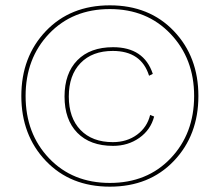

<svg xmlns="http://www.w3.org/2000/svg" viewBox="-20 -690 824 720"><path d="M632 -86.5Q540 10 392 10Q244 10 152 -86.5Q60 -183 60 -330Q60 -477 152 -573.5Q244 -670 392 -670Q540 -670 632 -573.5Q724 -477 724 -330Q724 -183 632 -86.5ZM708 -330Q708 -470 619.5 -563Q531 -656 392 -656Q252 -656 164 -563.5Q76 -471 76 -330Q76 -189 164 -96.5Q252 -4 392 -4Q532 -4 620 -96.5Q708 -189 708 -330ZM404 -143Q318 -143 270 -192Q222 -241 222 -328Q222 -415 270 -464Q318 -513 404 -513Q520 -513 553 -413L539 -406Q510 -499 403 -499Q326 -499 282 -453.5Q238 -408 238 -328Q238 -248 282 -202.5Q326 -157 403 -157Q456 -157 494 -185Q532 -213 543 -259L558 -253Q545 -203 502.5 -173Q460 -143 404 -143Z"/></svg>

Font: Elaine Sans Thin
Style: Regular
Weight: 250
Designer: Wei Huang
Foundry: Wei Huang
Version: Version 2.001;December 24, 2019;FontCreator 12.0.0.2547 64-b